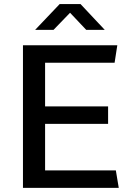

<svg xmlns="http://www.w3.org/2000/svg" viewBox="-20 -904 635 924"><path d="M90.5 0V-686H544.5L531.5 -602H197V-392H500.2V-308H197V-84H537.5L551.5 0ZM149 -760.2 267.2 -884.5H367.5L484.2 -760.2H395L301.5 -859.2H333.2L237.5 -760.2Z"/></svg>

Font: Chivo Medium
Style: Regular
Weight: 500
Designer: Hector Gatti
Foundry: Omnibus-Type
Version: Version 2.002